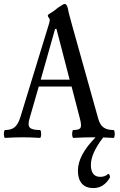

<svg xmlns="http://www.w3.org/2000/svg" viewBox="-22 -698 610 976"><path d="M4 3Q0 3 -1.5 -7Q-3 -17 -1.5 -27Q0 -37 4 -37Q34 -37 52 -51Q70 -65 82 -104L228 -580Q229 -585 230 -589.5Q231 -594 231 -597Q231 -602 226 -608Q221 -614 221 -619Q221 -624 234 -631Q240 -634 252 -642.5Q264 -651 273 -659Q287 -668 295 -673Q303 -678 306 -678Q318 -678 323 -655Q326 -637 332 -616Q338 -595 343 -575L477 -96Q486 -63 504.5 -50Q523 -37 555 -37Q559 -37 560.5 -27Q562 -17 560.5 -7Q559 3 555 3Q504 0 452 0Q401 0 351 3Q347 3 345.5 -7Q344 -17 345.5 -27Q347 -37 351 -37Q383 -37 388 -50Q393 -63 384 -96L342 -258H175L128 -95Q118 -62 129.5 -49.5Q141 -37 181 -37Q185 -37 186.5 -27Q188 -17 186.5 -7Q185 3 181 3Q137 0 93 0Q49 0 4 3ZM185 -293H332L265 -551H258ZM453 258Q413 258 393.5 234.5Q374 211 374 170Q374 91 464 0H503Q440 82 440 140Q440 201 488 201Q512 201 528 186Q537 187 537 204Q506 258 453 258Z"/></svg>

Font: Junicode Two Beta Condensed Medium
Style: Regular
Weight: 500
Width: 3
Designer: Peter S. Baker
Foundry: Briery Creek Software
Version: Version 1.053; ttfautohint (v1.8.4)